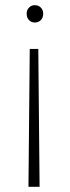

<svg xmlns="http://www.w3.org/2000/svg" viewBox="-20 -575 270 742"><path d="M114 -555Q129 -555 138 -545.5Q147 -536 147 -522Q147 -507 138 -497.5Q129 -488 114 -488Q101 -488 92 -497.5Q83 -507 83 -522Q83 -536 92 -545.5Q101 -555 114 -555ZM90 147 95 -386H128L133 147Z"/></svg>

Font: Albert Sans ExtraLight
Style: Regular
Weight: 250
Designer: Andreas Rasmussen
Foundry: a.Foundry
Version: Version 1.025